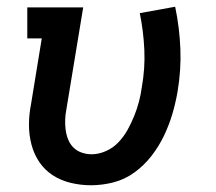

<svg xmlns="http://www.w3.org/2000/svg" viewBox="-20 -542 640 570"><path d="M250 8Q220 8 190.5 1Q161 -6 137 -21.5Q113 -37 97 -60.5Q81 -84 73.5 -112.5Q66 -141 66 -171.5Q66 -202 72 -232L104 -428H61V-520H227L177 -217Q174 -202 173.5 -186.5Q173 -171 175 -156Q177 -141 182.5 -127.5Q188 -114 198 -104Q208 -94 222.5 -89Q237 -84 252 -84Q273 -84 294.5 -93.5Q316 -103 332 -120Q348 -137 359 -157Q370 -177 378.5 -198Q387 -219 392.5 -240Q398 -261 401 -283Q411 -339 408.5 -394Q406 -449 395 -503L500 -522Q513 -460 515.5 -397Q518 -334 507 -269Q501 -235 491.5 -203Q482 -171 467 -139.5Q452 -108 430 -79.5Q408 -51 379 -30Q350 -9 316.5 -0.5Q283 8 250 8Z"/></svg>

Font: Iosevka Etoile SmBdObl
Style: Regular
Weight: 600
Italic angle: -9°
Designer: Belleve Invis
Foundry: Belleve Invis
Version: Version 15.5.2; ttfautohint (v1.8.4)